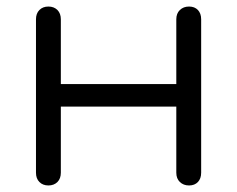

<svg xmlns="http://www.w3.org/2000/svg" viewBox="-20 -567 725 587"><path d="M558 0Q541 0 530 -10.5Q519 -21 519 -39V-508Q519 -526 530 -536.5Q541 -547 558 -547Q575 -547 585 -536.5Q595 -526 595 -508V-39Q595 -21 585 -10.5Q575 0 558 0ZM128 0Q111 0 100.5 -10.5Q90 -21 90 -39V-508Q90 -526 100.5 -536.5Q111 -547 128 -547Q145 -547 155.5 -536.5Q166 -526 166 -508V-39Q166 -21 155.5 -10.5Q145 0 128 0ZM153 -241V-310H546V-241Z"/></svg>

Font: Comfortaa
Style: Regular
Weight: 400
Designer: Johan Aakerlund
Foundry: Johan Aakerlund
Version: Version 3.104; ttfautohint (v1.8.1.43-b0c9)